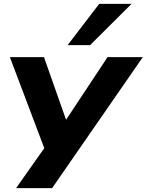

<svg xmlns="http://www.w3.org/2000/svg" viewBox="-20 -791 757 991"><path d="M63 180 219 -41 228 25 31 -496H207L329 -150H306L535 -496H717L249 180ZM329 -558 492 -771H659L445 -558Z"/></svg>

Font: Nunito Sans 10pt Expanded ExtraBold
Style: Italic
Weight: 800
Width: 7
Italic angle: -9°
Designer: Vernon Adams
Foundry: Vernon Adams
Version: Version 3.101;gftools[0.9.27]